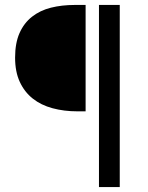

<svg xmlns="http://www.w3.org/2000/svg" viewBox="-20 -676 600 776"><path d="M380 80V-656H464V80ZM293 -226Q239 -226 192.5 -238.5Q146 -251 112.5 -277.5Q79 -304 60 -345Q41 -386 41 -443Q41 -502 59 -542.5Q77 -583 109.5 -608.5Q142 -634 186 -645Q230 -656 282 -656H326V-226Z"/></svg>

Font: CV Source Sans
Style: Regular
Weight: 400
Designer: Paul D. Hunt
Foundry: Adobe Systems Incorporated
Version: Version 3.001